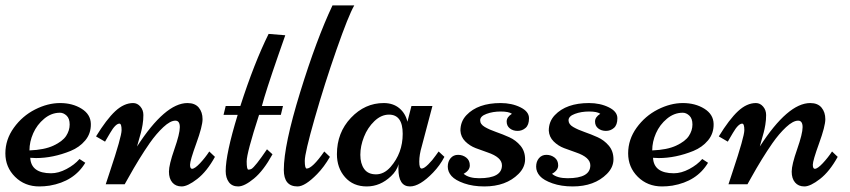

<svg xmlns="http://www.w3.org/2000/svg" viewBox="-20 -669 3087 697"><path d="M89.8 -96.2Q92.8 -40 165.5 -40Q192.4 -40 221.4 -55.4Q250.5 -70.8 268.6 -91.8L289.6 -78.1Q249 -10.3 160.2 4.9Q140.6 7.8 122.6 7.8Q69.8 7.8 34.7 -27.1Q-0.5 -62 -0.5 -112.3Q-0.5 -162.6 30.3 -205.3Q61 -248 107.2 -271.5Q153.3 -294.9 198.2 -294.9Q243.2 -294.9 276.1 -274.4Q309.1 -253.9 309.8 -219.2Q310.5 -184.6 289.6 -159.4Q268.6 -134.3 236.3 -121.1Q172.4 -95.2 110.8 -95.2ZM86.9 -123Q141.1 -125 174.1 -140.4Q207 -155.8 220 -175.5Q232.9 -195.3 232.9 -217Q232.9 -238.8 221.7 -249.3Q210.4 -259.8 197.8 -259.8Q166.5 -259.8 140.4 -238Q114.3 -216.3 100.6 -185.3Q86.9 -154.3 86.9 -123Z M477.5 -137.2Q579.6 -294.9 660.6 -294.9Q688 -294.9 701.7 -278.3Q715.3 -261.7 715.3 -236.3Q715.3 -210.9 692.6 -148.4Q669.9 -85.9 669.9 -71Q669.9 -56.2 677.2 -56.2Q687 -56.2 706.1 -76.4Q725.1 -96.7 739.7 -119.1L760.3 -99.6Q731 -46.4 696 -19.3Q661.1 7.8 639.4 7.8Q617.7 7.8 605.5 -6.6Q593.3 -21 593.3 -45.9Q593.3 -70.8 613 -127.2Q632.8 -183.6 632.8 -207.3Q632.8 -231 616.7 -231Q598.1 -231 572.8 -207.3Q547.4 -183.6 523.4 -149.4Q485.4 -94.7 445.8 -23.4L432.6 0H363.8L378.9 -45.9Q421.4 -172.9 421.4 -196.5Q421.4 -220.2 413.6 -220.2Q399.4 -220.2 379.9 -186.5Q375.5 -178.7 372.6 -174.1Q369.6 -169.4 366 -162.8Q362.3 -156.2 361.3 -154.8L328.6 -173.8Q366.7 -235.8 398.4 -265.4Q430.2 -294.9 463.4 -294.9Q478.5 -294.9 489.5 -282.2Q500.5 -269.5 500.5 -251.5Q500.5 -233.4 497.6 -216.1Q494.6 -198.7 491.5 -187.3Q488.3 -175.8 483.2 -157.7Q478 -139.6 477.5 -137.2Z M852.5 -284.2Q902.8 -440.4 955.1 -545.9L1015.6 -541Q1010.3 -525.4 989.3 -465.8Q943.8 -334.5 930.7 -284.2H1007.3L999.5 -252H920.4Q875.5 -113.3 875.5 -83.3Q875.5 -53.2 881.6 -53.2Q887.7 -53.2 892.6 -55.7Q905.8 -63 949.2 -127L969.2 -108.9Q936.5 -49.3 901.9 -20.8Q867.2 7.8 844.7 7.8Q822.3 7.8 810.8 -7.8Q799.3 -23.4 799.3 -47.9Q799.3 -109.9 842.8 -252H791.5L799.3 -284.2Z M1187 -649.4H1266.1Q1245.1 -613.3 1201.7 -489Q1158.2 -364.7 1122.3 -239Q1086.4 -113.3 1086.4 -85.2Q1086.4 -57.1 1093.3 -57.1Q1113.8 -57.1 1157.2 -119.1L1177.7 -99.6Q1156.2 -62.5 1131.3 -37.1Q1087.4 7.8 1060.1 7.8Q1010.3 7.8 1010.3 -52.2Q1010.3 -141.6 1069.6 -334Q1128.9 -526.4 1187 -649.4Z M1473.6 -284.2H1549.8L1511.2 -138.2Q1502 -107.4 1502 -82.3Q1502 -57.1 1510.7 -57.1Q1519.5 -57.1 1534.9 -72.5Q1550.3 -87.9 1561 -103.5L1572.3 -119.1L1593.3 -99.6Q1577.1 -68.4 1552.2 -42.5Q1503.9 7.8 1468.3 7.8Q1426.3 7.8 1426.3 -57.1Q1426.3 -67.9 1427.2 -73.2Q1419.9 -48.3 1399.4 -29.3Q1360.4 7.8 1311.3 7.8Q1262.2 7.8 1232.7 -25.6Q1203.1 -59.1 1203.1 -109.4Q1203.1 -187.5 1253.9 -241.2Q1304.7 -294.9 1373 -294.9Q1407.2 -294.9 1429.7 -276.1Q1452.1 -257.3 1459 -227.1ZM1392.1 -252.9Q1363.8 -252.9 1339.1 -229.2Q1314.5 -205.6 1301.3 -172.1Q1288.1 -138.7 1288.1 -106.9Q1288.1 -75.2 1302 -55.7Q1315.9 -36.1 1345 -36.1Q1374 -36.1 1397.5 -62.5Q1441.9 -113.3 1441.9 -183.1Q1441.9 -252.9 1392.1 -252.9Z M1663.1 -38.1Q1681.6 -22 1719.7 -22Q1802.2 -22 1802.2 -68.8Q1802.2 -98.1 1750 -115.7Q1728.5 -123 1706.8 -131.3Q1685.1 -139.6 1668.9 -155.8Q1652.8 -171.9 1651.4 -194.8Q1651.4 -228 1673.3 -251Q1714.8 -294.9 1797.4 -294.9Q1837.9 -294.9 1869.1 -279.5Q1900.4 -264.2 1900.4 -239.7Q1900.4 -215.3 1887.9 -204.6Q1875.5 -193.8 1858.9 -193.8Q1842.3 -193.8 1830.8 -202.9Q1819.3 -211.9 1819.3 -228Q1819.3 -244.1 1838.4 -255.9Q1826.7 -264.2 1797.9 -264.2Q1769 -264.2 1746.1 -255.6Q1723.1 -247.1 1723.1 -232.4Q1723.1 -217.8 1740 -208Q1756.8 -198.2 1780.8 -189.9Q1804.7 -181.6 1828.6 -170.9Q1852.5 -160.2 1869.4 -140.1Q1886.2 -120.1 1886.2 -90.8Q1886.2 -61.5 1862.3 -37.6Q1816.9 7.8 1738.3 7.8Q1696.8 7.8 1664.8 -3.4Q1632.8 -14.6 1619.1 -30Q1605.5 -45.4 1605.5 -64Q1605.5 -82.5 1615.7 -94.7Q1626 -106.9 1642.8 -106.9Q1659.7 -106.9 1672.6 -96.9Q1685.5 -86.9 1685.5 -68.6Q1685.5 -50.3 1663.1 -38.1Z M1983.9 -38.1Q2002.4 -22 2040.5 -22Q2123 -22 2123 -68.8Q2123 -98.1 2070.8 -115.7Q2049.3 -123 2027.6 -131.3Q2005.9 -139.6 1989.7 -155.8Q1973.6 -171.9 1972.2 -194.8Q1972.2 -228 1994.1 -251Q2035.6 -294.9 2118.2 -294.9Q2158.7 -294.9 2189.9 -279.5Q2221.2 -264.2 2221.2 -239.7Q2221.2 -215.3 2208.7 -204.6Q2196.3 -193.8 2179.7 -193.8Q2163.1 -193.8 2151.6 -202.9Q2140.1 -211.9 2140.1 -228Q2140.1 -244.1 2159.2 -255.9Q2147.5 -264.2 2118.7 -264.2Q2089.8 -264.2 2066.9 -255.6Q2043.9 -247.1 2043.9 -232.4Q2043.9 -217.8 2060.8 -208Q2077.6 -198.2 2101.6 -189.9Q2125.5 -181.6 2149.4 -170.9Q2173.3 -160.2 2190.2 -140.1Q2207 -120.1 2207 -90.8Q2207 -61.5 2183.1 -37.6Q2137.7 7.8 2059.1 7.8Q2017.6 7.8 1985.6 -3.4Q1953.6 -14.6 1939.9 -30Q1926.3 -45.4 1926.3 -64Q1926.3 -82.5 1936.5 -94.7Q1946.8 -106.9 1963.6 -106.9Q1980.5 -106.9 1993.4 -96.9Q2006.3 -86.9 2006.3 -68.6Q2006.3 -50.3 1983.9 -38.1Z M2350.6 -96.2Q2353.5 -40 2426.3 -40Q2453.1 -40 2482.2 -55.4Q2511.2 -70.8 2529.3 -91.8L2550.3 -78.1Q2509.8 -10.3 2420.9 4.9Q2401.4 7.8 2383.3 7.8Q2330.6 7.8 2295.4 -27.1Q2260.3 -62 2260.3 -112.3Q2260.3 -162.6 2291 -205.3Q2321.8 -248 2367.9 -271.5Q2414.1 -294.9 2459 -294.9Q2503.9 -294.9 2536.9 -274.4Q2569.8 -253.9 2570.6 -219.2Q2571.3 -184.6 2550.3 -159.4Q2529.3 -134.3 2497.1 -121.1Q2433.1 -95.2 2371.6 -95.2ZM2347.7 -123Q2401.9 -125 2434.8 -140.4Q2467.8 -155.8 2480.7 -175.5Q2493.7 -195.3 2493.7 -217Q2493.7 -238.8 2482.4 -249.3Q2471.2 -259.8 2458.5 -259.8Q2427.2 -259.8 2401.1 -238Q2375 -216.3 2361.3 -185.3Q2347.7 -154.3 2347.7 -123Z M2738.3 -137.2Q2840.3 -294.9 2921.4 -294.9Q2948.7 -294.9 2962.4 -278.3Q2976.1 -261.7 2976.1 -236.3Q2976.1 -210.9 2953.4 -148.4Q2930.7 -85.9 2930.7 -71Q2930.7 -56.2 2938 -56.2Q2947.8 -56.2 2966.8 -76.4Q2985.8 -96.7 3000.5 -119.1L3021 -99.6Q2991.7 -46.4 2956.8 -19.3Q2921.9 7.8 2900.1 7.8Q2878.4 7.8 2866.2 -6.6Q2854 -21 2854 -45.9Q2854 -70.8 2873.8 -127.2Q2893.6 -183.6 2893.6 -207.3Q2893.6 -231 2877.4 -231Q2858.9 -231 2833.5 -207.3Q2808.1 -183.6 2784.2 -149.4Q2746.1 -94.7 2706.5 -23.4L2693.4 0H2624.5L2639.6 -45.9Q2682.1 -172.9 2682.1 -196.5Q2682.1 -220.2 2674.3 -220.2Q2660.2 -220.2 2640.6 -186.5Q2636.2 -178.7 2633.3 -174.1Q2630.4 -169.4 2626.7 -162.8Q2623 -156.2 2622.1 -154.8L2589.4 -173.8Q2627.4 -235.8 2659.2 -265.4Q2690.9 -294.9 2724.1 -294.9Q2739.3 -294.9 2750.2 -282.2Q2761.2 -269.5 2761.2 -251.5Q2761.2 -233.4 2758.3 -216.1Q2755.4 -198.7 2752.2 -187.3Q2749 -175.8 2743.9 -157.7Q2738.8 -139.6 2738.3 -137.2Z"/></svg>

Font: Niconne
Style: Regular
Weight: 400
Designer: Vernon Adams
Foundry: Vernon Adams
Version: Version 1.002